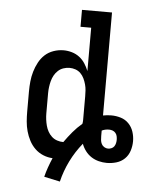

<svg xmlns="http://www.w3.org/2000/svg" viewBox="-58 -782 734 949"><g transform="rotate(5 309.0 -307.5)"><path d="M275 120 196 103Q202 79 210.5 55Q219 31 229 8Q205 7 182 -2.5Q159 -12 141.5 -29Q124 -46 112.5 -68Q101 -90 94.5 -113.5Q88 -137 86 -161.5Q84 -186 84 -210V-310Q84 -335 86.5 -360Q89 -385 96 -409Q103 -433 115 -455.5Q127 -478 145 -494.5Q163 -511 187.5 -519.5Q212 -528 237 -528Q258 -528 278.5 -522Q299 -516 315.5 -503.5Q332 -491 343.5 -473.5Q355 -456 363 -436V-651H310V-735H459V-224Q469 -226 479.5 -227Q490 -228 500 -228Q524 -228 547 -221Q570 -214 586.5 -197Q603 -180 610.5 -157Q618 -134 618 -110Q618 -86 610.5 -62.5Q603 -39 586 -22.5Q569 -6 545.5 1Q522 8 498 8Q478 8 458 3Q438 -2 421 -13Q404 -24 391.5 -40.5Q379 -57 372 -76Q337 -33 312.5 16.5Q288 66 275 120ZM274 -76H275Q294 -103 315 -128Q336 -153 361 -174Q363 -183 363 -192Q363 -201 363 -210V-310Q363 -325 362 -340Q361 -355 357 -369.5Q353 -384 346.5 -398Q340 -412 329 -423Q318 -434 303.5 -439Q289 -444 274 -444Q259 -444 244 -439Q229 -434 217.5 -423.5Q206 -413 198.5 -399.5Q191 -386 187 -371Q183 -356 181 -340.5Q179 -325 179 -310V-210Q179 -195 181 -179.5Q183 -164 187 -149Q191 -134 198.5 -120.5Q206 -107 217.5 -96.5Q229 -86 244 -81Q259 -76 274 -76ZM498 -63Q506 -63 514.5 -66.5Q523 -70 528 -77Q533 -84 535 -93Q537 -102 537 -110Q537 -119 535 -128Q533 -137 527 -144Q521 -151 512.5 -154Q504 -157 495 -157Q485 -157 476 -155Q467 -153 459 -149V-122Q459 -112 460 -102Q461 -92 465.5 -83Q470 -74 479 -68.5Q488 -63 498 -63Z"/></g></svg>

Font: Iosevka Etoile Medium
Style: Regular
Weight: 500
Designer: Belleve Invis
Foundry: Belleve Invis
Version: Version 22.1.2; ttfautohint (v1.8.4)